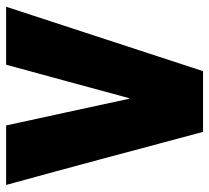

<svg xmlns="http://www.w3.org/2000/svg" viewBox="-48 -634 682 626"><g transform="rotate(-90 293.0 -321.0)"><path d="M176 0Q133 -161 90 -321.5Q47 -482 3 -642H197Q219 -542 240.5 -442Q262 -342 284 -241H286Q313 -342 340.5 -442Q368 -542 395 -642H584L374 0Z"/></g></svg>

Font: Noto Sans Syriac Eastern Black
Style: Regular
Weight: 900
Designer: Patrick Giasson and the Monotype Design Team
Foundry: Monotype Imaging Inc.
Version: Version 3.001; ttfautohint (v1.8.4.7-5d5b)